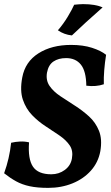

<svg xmlns="http://www.w3.org/2000/svg" viewBox="-23 -903 541 932"><path d="M211 9Q158 9 121 1Q84 -7 55 -23Q26 -39 -3 -62Q10 -98 18.5 -135Q27 -172 31 -210Q52 -215 74.5 -216Q97 -217 118 -212Q112 -131 137 -94Q162 -57 226 -57Q263 -57 291.5 -78Q320 -99 326 -133Q333 -171 315.5 -197Q298 -223 266 -245Q234 -267 198.5 -290Q163 -313 133 -344Q103 -375 88 -419Q73 -463 85 -527Q99 -603 163.5 -644Q228 -685 322 -685Q380 -685 423.5 -671Q467 -657 492 -637Q486 -600 483 -563Q480 -526 481 -494Q443 -481 396 -487Q395 -558 369.5 -589.5Q344 -621 298 -621Q261 -621 236.5 -604.5Q212 -588 205 -550Q199 -513 217.5 -486Q236 -459 269.5 -436.5Q303 -414 340 -390.5Q377 -367 409 -338Q441 -309 457.5 -268Q474 -227 464 -169Q454 -115 418.5 -75Q383 -35 329 -13Q275 9 211 9ZM326 -731Q288 -735 258 -756Q285 -787 306.5 -823Q328 -859 337 -880Q348 -881 359 -882Q370 -883 380 -883Q440 -883 475 -867Q434 -831 395 -795.5Q356 -760 326 -731Z"/></svg>

Font: Vollkorn
Style: Bold Italic
Weight: 700
Italic angle: -11°
Designer: Friedrich Althausen
Foundry: Friedrich Althausen
Version: Version 5.000; ttfautohint (v1.8.3)